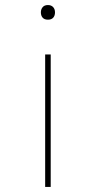

<svg xmlns="http://www.w3.org/2000/svg" viewBox="-20 -741 382 761"><path d="M159 0V-525H181V0ZM170 -663Q156 -663 149 -671Q142 -679 142 -692Q142 -704 149 -712.5Q156 -721 170 -721Q183 -721 190.5 -713Q198 -705 198 -692Q198 -679 191 -671Q184 -663 170 -663Z"/></svg>

Font: Lexend Giga Thin
Style: Regular
Weight: 250
Version: Version 1.007